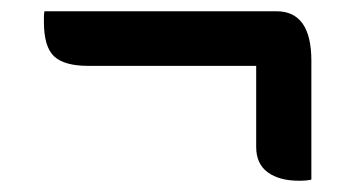

<svg xmlns="http://www.w3.org/2000/svg" viewBox="-20 -455 640 341"><path d="M59 -435H471Q533 -435 533 -347V-136Q529 -135 523.5 -134.5Q518 -134 511 -134Q476 -134 455.5 -149Q435 -164 435 -194V-338H137Q94 -338 76 -355Q58 -372 58 -416Q58 -421 58 -426Q58 -431 59 -435Z"/></svg>

Font: Recursive Mn Csl St Med
Style: Regular
Weight: 500
Monospace: yes
Version: Version 1.079;hotconv 1.0.112;makeotfexe 2.5.65598; ttfautoh